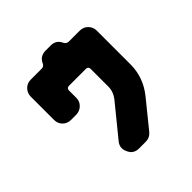

<svg xmlns="http://www.w3.org/2000/svg" viewBox="-146 -620 728 728"><g transform="rotate(-45 218.0 -256.5)"><path d="M395 -249Q395 -179 350 -123L264 -17Q250 0 228 0H193Q163 0 152 -26Q139 -52 157 -74L258 -198Q276 -221 276 -249V-343Q276 -356 263 -356H173Q160 -356 160 -343V-304Q160 -285 146.5 -272Q133 -259 114 -259H86Q67 -259 54 -272Q41 -285 41 -304V-429Q41 -448 54 -461.5Q67 -475 86 -475H145Q157 -475 162 -486Q174 -513 204 -513H232Q261 -513 273 -486Q279 -475 291 -475H349Q369 -475 382 -461.5Q395 -448 395 -429Z"/></g></svg>

Font: Monomaniac One
Style: Regular
Weight: 400
Version: Version 1.000; ttfautohint (v1.8.3)